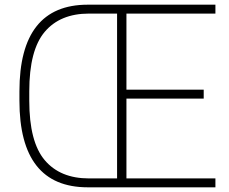

<svg xmlns="http://www.w3.org/2000/svg" viewBox="-20 -800 980 820"><path d="M63 -410Q63 -780 355 -780H900V-742H520V-417H850V-379H520V-38H900V0H355Q63 0 63 -370ZM480 -38V-742H360Q237 -742 171 -664Q105 -586 105 -410V-370Q105 -194 171 -116Q237 -38 360 -38Z"/></svg>

Font: Cooper Hewitt
Style: Light
Weight: 703
Designer: Village Type and Design LLC
Foundry: Cooper Hewitt Smithsonian Design Museum
Version: 1.000